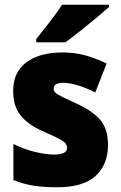

<svg xmlns="http://www.w3.org/2000/svg" viewBox="-20 -786 513 816"><path d="M439 -170Q439 -87 386.5 -38.5Q334 10 221 10Q169 10 125 3.5Q81 -3 37 -21V-174Q81 -152 128.5 -140.5Q176 -129 210 -129Q265 -129 265 -158Q265 -169 257 -178Q249 -187 226.5 -198.5Q204 -210 160 -229Q98 -257 67 -296Q36 -335 36 -400Q36 -480 92.5 -521.5Q149 -563 246 -563Q297 -563 341.5 -551Q386 -539 433 -516L385 -393Q350 -411 313.5 -422.5Q277 -434 250 -434Q208 -434 208 -410Q208 -400 215.5 -392.5Q223 -385 244 -374.5Q265 -364 307 -345Q371 -316 405 -277.5Q439 -239 439 -170ZM443 -756Q423 -738 389.5 -710Q356 -682 320 -653.5Q284 -625 258 -606H134V-620Q159 -652 191 -692.5Q223 -733 244 -766H443Z"/></svg>

Font: Noto Sans Tamil SemiCondensed Black
Style: Regular
Weight: 900
Width: 4
Designer: Jelle Bosma - Monotype Design Team
Foundry: Monotype Imaging Inc.
Version: Version 2.004; ttfautohint (v1.8.4.7-5d5b)